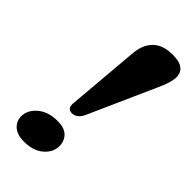

<svg xmlns="http://www.w3.org/2000/svg" viewBox="-242 -818 886 886"><g transform="rotate(45 201.5 -375.0)"><path d="M316.5 -760Q369.5 -760 389.2 -737.2Q409 -714.5 400 -676Q397.5 -662.5 390.5 -643Q383.5 -623.5 374.5 -604.5L226.5 -273Q208 -239.5 178.5 -239.5Q149.5 -239.5 150.5 -273.5L179 -606.5Q180 -622.5 181.8 -638.2Q183.5 -654 186.5 -666Q198 -711 230 -735.5Q262 -760 316.5 -760ZM115 9.5Q70 9.5 46.2 -12Q22.5 -33.5 23 -66Q24 -106.5 60.5 -137.2Q97 -168 158 -168Q203.5 -168 225 -145.5Q246.5 -123 245.5 -89Q244.5 -49.5 209.2 -20Q174 9.5 115 9.5Z"/></g></svg>

Font: Fraunces 9pt
Style: Bold Italic
Weight: 700
Italic angle: -16°
Version: Version 1.000;[b76b70a41]